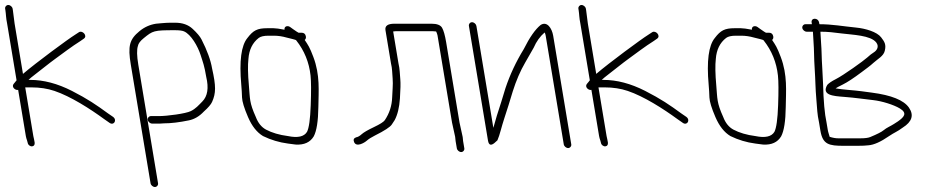

<svg xmlns="http://www.w3.org/2000/svg" viewBox="-41 -578 3741 769"><path d="M-20.4 -543 -19.4 -537C-16.7 -520.3 -17.6 -507.8 -12.4 -483L25.4 -256C23.6 -254.7 22.2 -253 21.2 -251L14.5 -243C2.9 -230.5 20.1 -215 31.7 -218L62.5 -33C63.4 -27.7 65.1 -21.7 67.5 -15L70.2 -5C71.5 2.7 80.4 9.4 88.3 8C105.2 5.1 95.2 -16.7 92.5 -33L60 -228H85C118.5 -228 149.2 -223.3 177 -213.9C242.1 -192 320 -142.1 376.2 -101L397.7 -86C414.7 -73.7 429.5 -97 411.7 -110L391.3 -124C345.8 -157.3 310.2 -181.7 246.9 -214C189.3 -243.3 133.7 -258 80 -258H73C79.4 -264 88 -271.2 99 -279.5C121.6 -296.7 156.5 -325.2 180.5 -342.5C208.7 -362.9 248.9 -393.6 280.2 -413L294.6 -423C311.4 -434.2 288.9 -458.1 275.2 -449L259.9 -439C231.2 -421.2 103.7 -327.1 51 -282L17.4 -484L10.6 -537L9.6 -543C8.3 -550.9 0 -558 -7.9 -558C-15.8 -558 -21.7 -550.9 -20.4 -543Z M592 156 512.9 -319C507 -354.3 506.5 -379.3 511.4 -394C513 -403.5 520.7 -413.9 534.6 -425.1C571.6 -455.1 574.2 -457 660 -457C676.7 -457 688.6 -455.5 695.7 -452.5C724 -440.6 751.4 -392.4 762.4 -358C772 -327.9 777.5 -315.3 785 -270C795.6 -225.5 790.4 -192.7 769.4 -171.5C754.5 -156.4 743.3 -142.9 723 -132.9C702.8 -122.9 628 -113 595.2 -113H563.2C555.3 -113 549.4 -105.9 550.7 -98C552 -90.1 560.3 -83 568.2 -83H600.2C605.5 -83 610.8 -83.3 616 -84C644 -84 677.3 -88 716 -96C737.6 -100.5 757.4 -112.1 775.2 -131C793 -146.9 804.1 -159.9 808.5 -169.9C824 -204.8 824.5 -232.6 808.4 -304C802.8 -337.2 788.7 -376 766 -420.3C760.1 -431.9 748.3 -445.9 730.7 -462.3C713.1 -478.8 689.8 -487 660.9 -487H640.9C631.6 -487 619.7 -486.3 605.2 -485C594.4 -484 594.4 -484 583.6 -483C559 -479.1 537 -469.2 517.6 -453.1C477.5 -420.2 470.4 -393.9 482.9 -319L562 156C563.3 163.9 571.6 171 579.5 171C587.4 171 593.3 163.9 592 156Z M1145.7 -416C1178 -375.2 1197 -328.4 1202.8 -275.6C1205.3 -252 1205.6 -212.3 1203.5 -156.4C1201.5 -100.5 1196.5 -65 1188.7 -50C1177 -30.6 1151.6 -24.9 1112.5 -33C1077.7 -37.5 1048.2 -46.2 1024.2 -59C1006.2 -68.8 992.7 -85.5 983.8 -109C957.2 -167.9 960.6 -181.9 955.9 -235C951.7 -281.5 951.1 -317.2 954 -342C956.7 -378.8 970.4 -406.8 995.2 -426C1003 -432 1016.1 -435 1034.6 -435H1055.6C1072.6 -435 1089.7 -432.5 1107.1 -427.5C1120.6 -423.6 1145.2 -419.3 1145.7 -416ZM1029.6 -465C989.4 -465 973.1 -456.2 950.1 -426C925.1 -396 916.8 -333.3 925.4 -238C926.9 -220.7 927.9 -203.8 928.4 -187.5C929 -171.2 936.9 -145.1 952.4 -109.1C967.8 -73.2 987.8 -47.8 1012.5 -33C1044 -17.6 1077.3 -7.6 1112.5 -3C1127.8 -1 1127.8 -1 1143.2 1C1177.2 3 1201.4 -8 1215.7 -32C1227.2 -53.7 1233.4 -92.9 1234.1 -149.5C1234.9 -213 1241.7 -277.1 1213.9 -350.2C1199.2 -389.2 1193.4 -397 1179.4 -418C1183.5 -421.3 1185.1 -426 1184.1 -432C1182.4 -442 1176.6 -447 1166.6 -447H1154.6C1151.7 -448.3 1144.6 -453 1133.2 -461L1120.7 -470C1110 -477.2 1096.4 -472.1 1098.6 -459C1077.9 -463 1063.1 -465 1054.1 -465Z M1818.7 16 1813.8 -13C1813.1 -17.7 1812.5 -23 1812.2 -29L1799.5 -87L1745.9 -409C1741.3 -436.5 1735.9 -455.7 1729.7 -466.6C1723.5 -477.5 1709.5 -483 1687.6 -483H1538.6C1511.9 -483 1500 -474.3 1502.9 -457L1525 -324C1530.2 -303.3 1529.7 -285.4 1531.6 -263.7C1533.9 -239.4 1530.1 -209.5 1529.7 -188C1528.6 -154.6 1518.7 -124.1 1500.2 -96.6C1495.5 -89.7 1480.9 -80.5 1456.4 -68.8C1431.9 -57.2 1415.6 -47.7 1407.5 -40.4C1399.5 -33.1 1392.1 -29 1385.3 -28C1376 -24.7 1373.3 -18.4 1377.2 -9C1386.3 12.8 1418 -5.8 1427.6 -14.2C1435.4 -21.1 1446.3 -28.1 1460.2 -35C1499.3 -54.5 1522 -69.4 1528.3 -79.5C1532.2 -85.8 1536.1 -91.7 1539.8 -97C1551.4 -118.6 1558.4 -147.6 1560.8 -183.7C1563.2 -219.9 1563.7 -245 1562.4 -259C1560.1 -282.6 1560.5 -301.6 1555 -324L1533.7 -452C1536.9 -452.7 1540.2 -453 1543.6 -453H1692.6C1697.2 -453 1701.6 -452.7 1705.7 -452C1707.6 -448.7 1709.4 -443.7 1711.2 -437L1769.5 -87L1782 -30C1782.4 -23.3 1783.1 -17.7 1783.8 -13L1788.7 16C1790 23.9 1798.2 31 1806.2 31C1814.1 31 1820 23.9 1818.7 16Z M1837.1 -474 1913.5 -15C1916.9 5.7 1927.7 7 1945.7 -11C1947.7 -13 1949.6 -14.7 1951.3 -16C1956.1 -27.3 1960.4 -40.3 1964.3 -55C1973.3 -88.6 1984.9 -122.3 1995.9 -157L2012.7 -212C2026.4 -255.4 2043 -294 2062.6 -327.6C2082.2 -361.2 2093.6 -381 2096.6 -387C2107.3 -411.8 2121.9 -432.2 2140.4 -448C2142.3 -444.7 2143.7 -440.3 2144.6 -435L2217 0C2218.3 7.9 2226.6 15 2234.5 15C2242.4 15 2248.3 7.9 2247 0L2174.6 -435C2169.6 -464.8 2150 -494.5 2124.4 -478C2102.7 -460.4 2080.1 -428.1 2056.6 -381C2025.7 -330.6 2001.4 -278.6 1983.5 -225L1966.7 -170C1953.8 -131.3 1943.2 -96.7 1935 -66L1867.1 -474C1865.7 -481.9 1857.5 -489 1849.6 -489C1841.6 -489 1835.7 -481.9 1837.1 -474Z M2275.6 -543 2276.6 -537C2279.3 -520.3 2278.4 -507.8 2283.6 -483L2321.4 -256C2319.6 -254.7 2318.2 -253 2317.2 -251L2310.5 -243C2298.9 -230.5 2316.1 -215 2327.7 -218L2358.5 -33C2359.4 -27.7 2361.1 -21.7 2363.5 -15L2366.2 -5C2367.5 2.7 2376.4 9.4 2384.3 8C2401.2 5.1 2391.2 -16.7 2388.5 -33L2356 -228H2381C2414.5 -228 2445.2 -223.3 2473 -213.9C2538.1 -192 2616 -142.1 2672.2 -101L2693.7 -86C2710.7 -73.7 2725.5 -97 2707.7 -110L2687.3 -124C2641.8 -157.3 2606.2 -181.7 2542.9 -214C2485.3 -243.3 2429.7 -258 2376 -258H2369C2375.4 -264 2384 -271.2 2395 -279.5C2417.6 -296.7 2452.5 -325.2 2476.5 -342.5C2504.7 -362.9 2544.9 -393.6 2576.2 -413L2590.6 -423C2607.4 -434.2 2584.9 -458.1 2571.2 -449L2555.9 -439C2527.2 -421.2 2399.7 -327.1 2347 -282L2313.4 -484L2306.6 -537L2305.6 -543C2304.3 -550.9 2296 -558 2288.1 -558C2280.2 -558 2274.3 -550.9 2275.6 -543Z M3017.7 -416C3050 -375.2 3069 -328.4 3074.8 -275.6C3077.3 -252 3077.6 -212.3 3075.5 -156.4C3073.5 -100.5 3068.5 -65 3060.7 -50C3049 -30.6 3023.6 -24.9 2984.5 -33C2949.7 -37.5 2920.2 -46.2 2896.2 -59C2878.2 -68.8 2864.7 -85.5 2855.8 -109C2829.2 -167.9 2832.6 -181.9 2827.9 -235C2823.7 -281.5 2823.1 -317.2 2826 -342C2828.7 -378.8 2842.4 -406.8 2867.2 -426C2875 -432 2888.1 -435 2906.6 -435H2927.6C2944.6 -435 2961.7 -432.5 2979.1 -427.5C2992.6 -423.6 3017.2 -419.3 3017.7 -416ZM2901.6 -465C2861.4 -465 2845.1 -456.2 2822.1 -426C2797.1 -396 2788.8 -333.3 2797.4 -238C2798.9 -220.7 2799.9 -203.8 2800.4 -187.5C2801 -171.2 2808.9 -145.1 2824.4 -109.1C2839.8 -73.2 2859.8 -47.8 2884.5 -33C2916 -17.6 2949.3 -7.6 2984.5 -3C2999.8 -1 2999.8 -1 3015.2 1C3049.2 3 3073.4 -8 3087.7 -32C3099.2 -53.7 3105.4 -92.9 3106.1 -149.5C3106.9 -213 3113.7 -277.1 3085.9 -350.2C3071.2 -389.2 3065.4 -397 3051.4 -418C3055.5 -421.3 3057.1 -426 3056.1 -432C3054.4 -442 3048.6 -447 3038.6 -447H3026.6C3023.7 -448.3 3016.6 -453 3005.2 -461L2992.7 -470C2982 -477.2 2968.4 -472.1 2970.6 -459C2949.9 -463 2935.1 -465 2926.1 -465Z M3244.9 -451C3275.5 -451 3298.2 -448.1 3330.1 -444C3373.6 -438.4 3446.2 -436.9 3468.6 -407.8C3481.7 -390.8 3469.8 -375 3458.9 -368.4C3450.9 -363.5 3441.9 -356.4 3432 -347.3C3418.9 -335.2 3337.5 -276.6 3306.6 -261.1C3290.5 -253 3279.1 -245.3 3272.4 -238C3248.2 -196.6 3296.8 -193.3 3338.2 -190.1C3389.8 -186.1 3411.3 -181.9 3456.6 -177C3491.4 -173.1 3538.2 -158.6 3563 -143.7C3594.9 -124.5 3579.2 -108.8 3555.7 -92L3539.4 -81.5C3526 -72.8 3510.1 -66.6 3498.6 -56.8C3490.3 -49.8 3472.2 -40.5 3444.2 -29C3436.1 -25.7 3423 -24 3405 -24H3316.5C3306.2 -24 3294.7 -26 3282 -30C3279 -41 3276 -48 3274.2 -59L3269.5 -87C3261.8 -122.1 3257.2 -174.1 3255.5 -243C3254.9 -271.2 3250.1 -332.8 3249.8 -361.5C3249.5 -388.9 3245.7 -425.5 3244.9 -451ZM3209.7 -488 3210.9 -481H3184.9C3177 -481 3171.1 -473.9 3172.4 -466C3173.7 -458.1 3182 -451 3189.9 -451H3214.9C3215.1 -441.7 3215.8 -429.3 3217.1 -414C3220.1 -375.8 3218.9 -346.4 3221.9 -304C3225.3 -254.1 3224.5 -226.8 3228.7 -179.7C3232.3 -139.6 3231.6 -123.6 3239.5 -87L3244.9 -54.5C3254.2 0.9 3279.4 6 3338 6H3394C3412 6 3426.2 5.3 3436.7 4C3458.7 2.5 3486.3 -9.7 3519.7 -32.8C3540.6 -47.2 3552.5 -50.3 3574.8 -67C3612 -90.5 3620.2 -117.1 3599.5 -147C3578.7 -176.8 3529.2 -196.8 3451 -207C3435.7 -209 3422.1 -210.8 3410.1 -212.5C3381 -216.6 3336.1 -218.6 3305.7 -224C3308 -226 3318 -231.3 3335.5 -240C3353.1 -248.7 3377.9 -265 3409.9 -289L3435.2 -308C3443.2 -314 3450.7 -320.2 3457.6 -326.5C3474.9 -342.3 3497.6 -353.1 3502.7 -374.3C3508.8 -399.7 3502.2 -410.1 3488.1 -428.5C3471.3 -450.5 3425.2 -463.9 3388.4 -467.5C3334.5 -472.8 3292.8 -481 3240.9 -481L3239.7 -488C3238.3 -496.8 3230.7 -503 3222.2 -503C3213.8 -503 3208.3 -496.8 3209.7 -488Z"/></svg>

Font: MewTooHand
Style: Lta
Weight: 400
Designer: Mew Too, Robert Jablonski
Version: Version 0.77